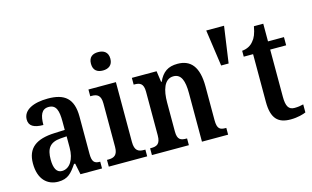

<svg xmlns="http://www.w3.org/2000/svg" viewBox="-92 -1021 2099 1290"><g transform="rotate(-15 957.5 -376.0)"><path d="M174 10C242 10 268 -23 306 -78H314L330 0H480V-47H477C438 -47 424 -63 424 -118V-375C424 -502 365 -548 249 -548C150 -548 76 -515 76 -448C76 -404 109 -384 175 -384C175 -450 190 -492 240 -492C293 -492 305 -448 305 -373V-315L234 -312C104 -307 40 -259 40 -152C40 -41 99 10 174 10ZM216 -53C179 -53 162 -87 162 -147C162 -222 187 -261 263 -267L306 -270V-191C306 -110 271 -53 216 -53Z M657 -634C694 -634 725 -652 725 -698C725 -745 694 -762 657 -762C618 -762 590 -745 590 -698C590 -652 618 -634 657 -634ZM527 0H794V-47H784C746 -47 720 -59 720 -120V-536H529V-489H540C576 -489 602 -477 602 -420V-117C602 -59 575 -47 537 -47H527Z M827 0H1084V-47H1080C1041 -47 1017 -55 1017 -113V-315C1017 -398 1038 -474 1103 -474C1157 -474 1175 -423 1175 -338V0H1357V-47H1353C1314 -47 1294 -56 1294 -118V-352C1294 -489 1243 -548 1151 -548C1085 -548 1046 -521 1018 -459H1014L1003 -536H831V-489H836C873 -489 899 -480 899 -422V-118C899 -56 872 -47 833 -47H827Z M1432 -461H1484L1520 -714H1396Z M1790 10C1840 10 1879 -2 1897 -10V-66C1878 -61 1859 -58 1835 -58C1794 -58 1778 -85 1778 -151V-479H1889V-536H1778V-659H1713C1704 -609 1692 -581 1674 -561C1657 -539 1630 -523 1594 -520V-479H1659V-147C1659 -30 1704 10 1790 10Z"/></g></svg>

Font: Noto Serif Georgian Condensed SemiBold
Style: Regular
Weight: 600
Width: 3
Designer: Monotype Design Team, Akaki Razmadze
Foundry: Google LLC
Version: Version 2.003